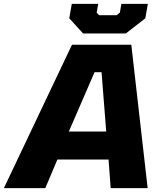

<svg xmlns="http://www.w3.org/2000/svg" viewBox="-27 -967 783 987"><path d="M400 -795 329 -873 342 -947H478L470 -902L482 -889H573L589 -902L597 -947H733L720 -873L620 -795ZM-7 0 343 -737H648L732 0H542L531 -147H268L206 0ZM327 -291H519L495 -596H459Z"/></svg>

Font: Tomorrow
Style: Bold Italic
Weight: 700
Italic angle: -10°
Designer: Tony de Marco, Monica Rizzolli
Foundry: Just in Type
Version: Version 2.002